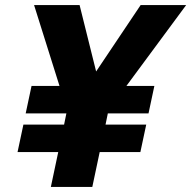

<svg xmlns="http://www.w3.org/2000/svg" viewBox="-20 -735 752 755"><path d="M49 -137 72 -245H232L241 -289H81L104 -397H214L114 -715H293L358 -454L533 -715H712L477 -397H587L564 -289H404L395 -245H555L532 -137H372L343 0H180L209 -137Z"/></svg>

Font: Wix Madefor Text ExtraBold
Style: Italic
Weight: 800
Italic angle: -12°
Designer: Dalton Maag Ltd
Foundry: Dalton Maag Ltd
Version: Version 3.100